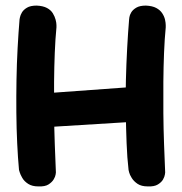

<svg xmlns="http://www.w3.org/2000/svg" viewBox="-20 -669 652 687"><path d="M117 -2Q95 -2 81 -11Q67 -20 60 -32Q53 -44 50.5 -52.5Q48 -61 48 -61Q44 -104 41.5 -156.5Q39 -209 38.5 -266.5Q38 -324 39 -382.5Q40 -441 43 -496.5Q46 -552 50 -600Q50 -600 51.5 -607.5Q53 -615 58.5 -624.5Q64 -634 76.5 -641.5Q89 -649 111 -649Q134 -648 148 -640.5Q162 -633 169 -621.5Q176 -610 179 -598.5Q182 -587 182 -579Q182 -571 182 -571Q178 -530 176 -480.5Q174 -431 173.5 -376Q173 -321 173.5 -264.5Q174 -208 176 -153.5Q178 -99 180 -52Q180 -52 179 -44.5Q178 -37 172 -27Q166 -17 153.5 -9Q141 -1 117 -2ZM97 -211 112 -333 484 -360 486 -235ZM509 -2Q486 -2 472.5 -11Q459 -20 451.5 -32Q444 -44 442 -52.5Q440 -61 440 -61Q435 -104 433 -156.5Q431 -209 430 -266.5Q429 -324 430.5 -382.5Q432 -441 435 -496.5Q438 -552 442 -600Q442 -600 443 -607.5Q444 -615 449.5 -624.5Q455 -634 467.5 -641.5Q480 -649 502 -649Q525 -648 539 -640.5Q553 -633 560.5 -621.5Q568 -610 570.5 -598.5Q573 -587 573 -579Q573 -571 573 -571Q569 -530 567 -480.5Q565 -431 564.5 -376Q564 -321 564.5 -264.5Q565 -208 567 -153.5Q569 -99 571 -52Q571 -52 570 -44.5Q569 -37 563.5 -27Q558 -17 545 -9Q532 -1 509 -2Z"/></svg>

Font: Sour Gummy Black SemiBold
Style: Regular
Weight: 600
Version: Version 1.000